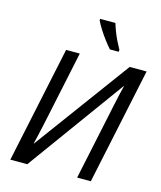

<svg xmlns="http://www.w3.org/2000/svg" viewBox="-135 -1041 953 1138"><g transform="rotate(15 341.5 -472.0)"><path d="M38 0 189 -714H273L190 -321Q184 -291 175.5 -253Q167 -215 159.5 -181Q152 -147 147 -129H149L579 -714H683L532 0H448L532 -397Q539 -431 547 -468.5Q555 -506 562.5 -539.5Q570 -573 576 -595H574L142 0ZM439 -784Q422 -803 401.5 -830Q381 -857 363.5 -885Q346 -913 336 -934V-944H430Q437 -920 447 -894Q457 -868 469 -843.5Q481 -819 494 -796L493 -784Z"/></g></svg>

Font: Noto Sans Display
Style: Italic
Weight: 400
Italic angle: -12°
Designer: Monotype Design Team
Foundry: Monotype Imaging Inc.
Version: Version 2.003